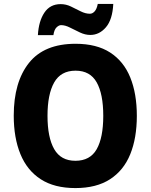

<svg xmlns="http://www.w3.org/2000/svg" viewBox="-20 -948 768 978"><path d="M677 -358Q677 -245 643.5 -162.5Q610 -80 540.5 -35Q471 10 364 10Q257 10 187.5 -35Q118 -80 84 -163Q50 -246 50 -359Q50 -530 127.5 -627.5Q205 -725 365 -725Q472 -725 541 -680.5Q610 -636 643.5 -553.5Q677 -471 677 -358ZM222 -358Q222 -248 256 -188.5Q290 -129 364 -129Q439 -129 472.5 -188Q506 -247 506 -358Q506 -469 472.5 -528.5Q439 -588 365 -588Q290 -588 256 -528Q222 -468 222 -358ZM173 -769Q177 -840 206 -883.5Q235 -927 289 -927Q316 -927 341 -915Q366 -903 390.5 -890.5Q415 -878 438 -878Q451 -878 462 -890Q473 -902 478 -928H557Q553 -848 519.5 -809Q486 -770 440 -770Q414 -770 387.5 -782.5Q361 -795 336.5 -807.5Q312 -820 291 -820Q280 -820 268 -808.5Q256 -797 252 -769Z"/></svg>

Font: Noto Sans Gurmukhi SemiCondensed ExtraBold
Style: Regular
Weight: 800
Width: 4
Designer: Jelle Bosma - Monotype Design Team
Foundry: Monotype Imaging Inc.
Version: Version 2.004; ttfautohint (v1.8.4.7-5d5b)